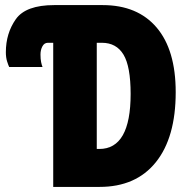

<svg xmlns="http://www.w3.org/2000/svg" viewBox="-20 -734 748 754"><path d="M371 0Q514 0 592 -97Q670 -194 670 -372Q670 -538 595 -626Q520 -714 383 -714H193Q81 -714 42 -658.5Q3 -603 3 -529Q3 -508 8 -492.5Q13 -477 16 -471H147Q144 -478 141.5 -490Q139 -502 139 -520Q139 -538 146.5 -552Q154 -566 168 -566H189V0ZM360 -566H380Q437 -566 465 -519.5Q493 -473 493 -365Q493 -149 370 -149H360Z"/></svg>

Font: Noto Sans Display Condensed Black
Style: Regular
Weight: 900
Width: 3
Designer: Monotype Design team
Foundry: Monotype Imaging Inc.
Version: 1.000